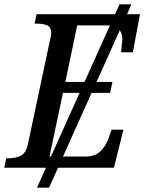

<svg xmlns="http://www.w3.org/2000/svg" viewBox="-40 -780 671 893"><path d="M-20 0 -11 -44H1Q33 -44 57 -56Q81 -68 90 -110L193 -596Q198 -613 198 -626Q198 -654 179.5 -662Q161 -670 133 -670H121L130 -714H495L516 -760H571L551 -714H611L578 -537H523Q524 -541 525 -554.5Q526 -568 527.5 -580.5Q529 -593 529 -596Q529 -623 517 -639L409 -399H483L472 -348H386L253 -52H358Q402 -52 427 -76.5Q452 -101 464 -134L479 -177H534L490 0H230L188 93H132L174 0ZM264 -399H353L471 -661Q468 -662 464 -662H319ZM190 -52H197L330 -348H253Z"/></svg>

Font: Noto Serif SemiCondensed Medium
Style: Italic
Weight: 500
Width: 4
Italic angle: -12°
Designer: Monotype Design Team
Foundry: Monotype Imaging Inc.
Version: Version 2.013